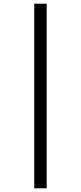

<svg xmlns="http://www.w3.org/2000/svg" viewBox="-20 -852 436 1037"><path d="M165 -832V165H232V-832Z"/></svg>

Font: Noto Sans Devanagari UI ExtraCondensed
Style: Regular
Weight: 400
Width: 2
Designer: Jelle Bosma - Monotype Design Team
Foundry: Monotype Imaging Inc.
Version: Version 2.003